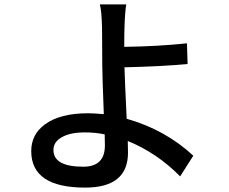

<svg xmlns="http://www.w3.org/2000/svg" viewBox="-20 -808 1040 873"><path d="M456 -197Q413 -206 366 -206Q299 -206 261 -184Q223 -163 223 -126Q223 -50 359 -50Q457 -50 457 -147Q457 -177 456 -197ZM833 -517Q720 -506 546 -502Q547 -456 556 -268Q732 -218 859 -100L799 -6Q695 -112 561 -167Q562 -146 562 -114Q562 45 367 45Q122 45 122 -121Q122 -197 185 -243Q254 -293 380 -293Q406 -293 452 -289Q445 -471 445 -511L444 -682Q442 -758 434 -788H554Q548 -751 546 -682Q545 -657 545 -595Q697 -597 830 -611Z"/></svg>

Font: Noto Sans S Chinese Medium
Style: Regular
Weight: 500
Designer: Ryoko NISHIZUKA  (kana & ideographs); Paul D. Hunt (Latin, Greek & Cyrillic); Wenlong ZHANG  (bopomofo); Sandoll Communi
Foundry: Adobe Systems Incorporated
Version: Version 1.000;PS 1;hotconv 1.0.78;makeotf.lib2.5.61930